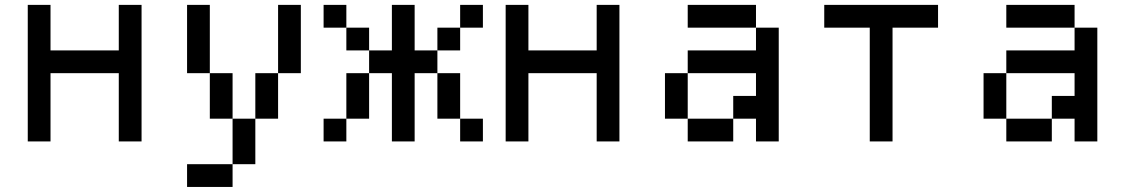

<svg xmlns="http://www.w3.org/2000/svg" viewBox="-20 -565 4495 767"><path d="M90.9 -545.5V0H181.8V-272.7H454.5V0H545.5V-545.5H454.5V-363.6H181.8V-545.5Z M727.3 -545.5V-272.7H818.2V-545.5ZM1090.9 -545.5V-272.7H1181.8V-545.5ZM909.1 -90.9V90.9H1000V-90.9ZM909.1 90.9H727.3V181.8H909.1ZM1000 -272.7V-90.9H1090.9V-272.7ZM818.2 -272.7V-90.9H909.1V-272.7Z M1545.5 -545.5V-363.6H1454.5V-272.7H1545.5V0H1636.4V-272.7H1727.3V-363.6H1636.4V-545.5ZM1818.2 -545.5V-454.5H1909.1V-545.5ZM1727.3 -454.5V-363.6H1818.2V-454.5ZM1272.7 -545.5V-454.5H1363.6V-545.5ZM1363.6 -454.5V-363.6H1454.5V-454.5ZM1818.2 -90.9V-272.7H1727.3V-90.9ZM1818.2 -90.9V0H1909.1V-90.9ZM1272.7 -90.9V0H1363.6V-90.9ZM1363.6 -272.7V-90.9H1454.5V-272.7Z M2000 -545.5V0H2090.9V-272.7H2363.6V0H2454.5V-545.5H2363.6V-363.6H2090.9V-545.5Z M2636.4 -272.7V-90.9H2727.3V-272.7ZM2727.3 -90.9V0H2909.1V-90.9ZM2909.1 -181.8V-90.9H3000V0H3090.9V-454.5H3000V-363.6H2727.3V-272.7H3000V-181.8ZM2727.3 -545.5V-454.5H3000V-545.5Z M3272.7 -545.5V-454.5H3454.5V0H3545.5V-454.5H3727.3V-545.5Z M3909.1 -272.7V-90.9H4000V-272.7ZM4000 -90.9V0H4181.8V-90.9ZM4181.8 -181.8V-90.9H4272.7V0H4363.6V-454.5H4272.7V-363.6H4000V-272.7H4272.7V-181.8ZM4000 -545.5V-454.5H4272.7V-545.5Z"/></svg>

Font: Departure Mono
Style: Regular
Weight: 400
Monospace: yes
Designer: Helena Zhang
Version: Version 1.500;Glyphs 3.3.1 (3343)